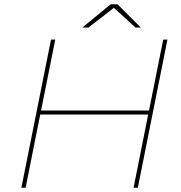

<svg xmlns="http://www.w3.org/2000/svg" viewBox="-20 -887 856 907"><path d="M771 -700 631 0H611L680 -346H170L101 0H81L221 -700H241L174 -365H684L751 -700ZM620 -757 518 -850 398 -757H369L503 -867H535L645 -757Z"/></svg>

Font: Montserrat Alternates Thin
Style: Italic
Weight: 250
Italic angle: -11.3°
Designer: Julieta Ulanovsky
Foundry: Julieta Ulanovsky
Version: Version 7.200